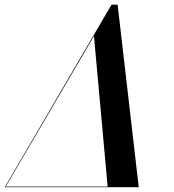

<svg xmlns="http://www.w3.org/2000/svg" viewBox="-65 -784 730 804"><path d="M-45 0 402 -764.5H427.5L516 0H386L328.5 -633L-42.5 0ZM-43 0V-2.5H477V0Z"/></svg>

Font: Bodoni Moda 72pt Medium
Style: Italic
Weight: 500
Italic angle: -13°
Designer: Owen Earl
Foundry: indestructible type
Version: Version 2.004